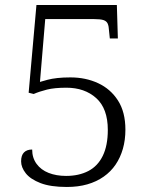

<svg xmlns="http://www.w3.org/2000/svg" viewBox="-20 -734 599 764"><path d="M246 10Q181 10 141 -5.5Q101 -21 82.5 -44.5Q64 -68 64 -92Q64 -116 75.5 -127.5Q87 -139 108 -139Q108 -106 125.5 -82Q143 -58 173.5 -46Q204 -34 243 -34Q294 -34 331.5 -53.5Q369 -73 389 -114Q409 -155 409 -217Q409 -302 363 -343.5Q317 -385 244 -385Q197 -385 167 -377.5Q137 -370 114 -360L94 -365L125 -714H445L449 -581H417L414 -610Q413 -630 408.5 -640Q404 -650 392 -654Q380 -658 355 -658H160L139 -408Q152 -412 169 -416.5Q186 -421 208.5 -423.5Q231 -426 260 -426Q321 -426 370.5 -403Q420 -380 449.5 -334Q479 -288 479 -218Q479 -177 469 -142Q459 -107 440 -79Q421 -51 392.5 -31Q364 -11 327.5 -0.5Q291 10 246 10Z"/></svg>

Font: Noto Serif Hebrew Light
Style: Regular
Weight: 300
Version: Version 2.003